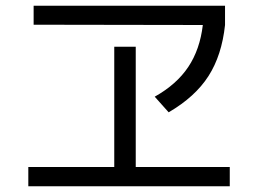

<svg xmlns="http://www.w3.org/2000/svg" viewBox="-20 -690 904 672"><path d="M79.1 -105.5H379.9V-526.4H455.1V-105.5H784.2V-38.1H79.1ZM97.7 -669.9H767.6V-602.5Q756.3 -496.6 709.7 -423.8Q663.1 -351.1 570.3 -296.9L521.5 -351.6Q598.1 -394.5 638.9 -455.6Q679.7 -516.6 689.9 -602.5L97.7 -603.5Z"/></svg>

Font: Pretendard GOV
Style: Regular
Weight: 400
Designer: Base glyphs from Inter by Rasmus Andersson; Hangeul glyphs from Noto Sans CJK(Source Han Sans) by Jang Soo-young and Kan
Foundry: Kil Hyung-jin
Version: Version 1.309